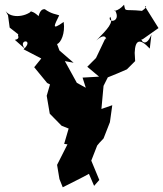

<svg xmlns="http://www.w3.org/2000/svg" viewBox="-46 -776 692 814"><path d="M-12 -711 -5 -659 32 -630C25 -627 44 -612 17 -607L61 -568C24 -610 103 -613 54 -567L129 -528L99 -491L154 -424L166 -418L152 -370L165 -294L215 -243L245 -231L226 -166L240 -164L196 -77L206 -17L220 18C257 -1 295 -19 331 -39L353 12L375 -13L341 -95L366 -159L376 -171L393 -189L420 -258L430 -330L384 -314L393 -412L411 -448C438 -459 466 -470 492 -482L527 -517L525 -552C527 -607 546 -616 589 -570L596 -630C570 -563 544 -617 558 -609L626 -657L569 -748C563 -749 590 -754 556 -730C478 -738 487 -723 480 -756C452 -724 428 -730 442 -732C470 -681 407 -677 421 -705C436 -680 412 -655 362 -604C411 -649 406 -591 401 -614L361 -530L324 -493L374 -451L304 -447L326 -378L325 -400L274 -428L283 -419L229 -517L266 -510L206 -562L196 -589C212 -595 231 -634 224 -683C168 -643 186 -671 205 -711C193 -716 173 -716 144 -737C118 -739 119 -696 115 -710C75 -746 74 -709 93 -733C60 -701 -9 -697 -26 -736Z"/></svg>

Font: Asimov Aggro
Style: Medium
Weight: 500
Designer: Google
Version: Version 2.000980; 2014